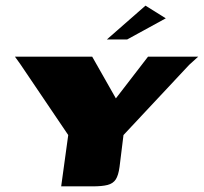

<svg xmlns="http://www.w3.org/2000/svg" viewBox="-20 -661 723 681"><path d="M197 0 222 -182 51 -435 33 -460H307L391 -312L505 -460H683L651 -431L418 -182L404 -69Q400 -39 390.5 -24.5Q381 -10 361.5 -5Q342 0 308 0ZM359 -521 496 -641 568 -596 431 -521Z"/></svg>

Font: Genos Thin ExtraBold
Style: Italic
Weight: 800
Italic angle: -8°
Version: Version 1.010